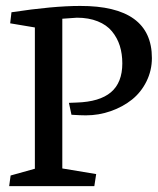

<svg xmlns="http://www.w3.org/2000/svg" viewBox="-20 -633 537 653"><path d="M496.6 -435.5Q496.6 -393.6 478.3 -356.4Q460 -319.3 429 -294.4Q397.9 -269.5 356.9 -255.1Q315.9 -240.7 272 -240.7Q253.9 -240.7 223.1 -242.7L214.4 -283.2L240.2 -284.2Q318.8 -286.6 357.4 -319.3Q396 -352.1 396 -417.5Q396 -449.7 387.5 -477.1Q378.9 -504.4 360.8 -526.4Q342.8 -548.3 312.3 -560.5Q281.7 -572.8 241.7 -572.8L191.9 -569.3V-60.1L307.1 -41L300.8 0H11.2L16.1 -36.1L98.6 -59.1V-539.6L14.6 -553.7L19 -591.3Q160.6 -612.8 252.4 -612.8Q496.6 -613.3 496.6 -435.5Z"/></svg>

Font: Neuton
Style: Regular
Weight: 400
Designer: Brian M Zick
Version: Version 1.3